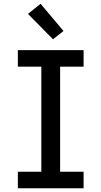

<svg xmlns="http://www.w3.org/2000/svg" viewBox="-20 -1002 540 1022"><path d="M75 0V-88H200V-647H75V-735H425V-647H300V-88H425V0ZM262 -793 129 -928 196 -982 318 -837Z"/></svg>

Font: Iosevka Curly Semibold
Style: Regular
Weight: 600
Monospace: yes
Designer: Belleve Invis
Foundry: Belleve Invis
Version: Version 22.1.2; ttfautohint (v1.8.4)